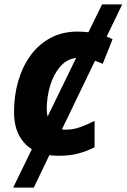

<svg xmlns="http://www.w3.org/2000/svg" viewBox="-20 -700 577 875"><path d="M40 155 125 -20Q88 -43 66 -85Q44 -127 44 -191Q44 -264 63 -330Q82 -396 119 -447Q156 -498 210 -527Q264 -556 333 -556Q359 -556 383 -553L445 -680H537L466 -533Q480 -528 493 -521L448 -409Q439 -413 430.5 -416.5Q422 -420 413 -423L262 -110Q269 -109 277 -109Q314 -109 345.5 -120.5Q377 -132 411 -149V-29Q376 -11 337 -0.5Q298 10 247 10Q225 10 205 7L134 155ZM193 -203Q193 -184 197 -169L327 -436Q284 -431 254 -396Q224 -361 208.5 -309.5Q193 -258 193 -203Z"/></svg>

Font: BC Sans
Style: Bold Italic
Weight: 700
Italic angle: -12°
Designer: Monotype Design Team
Province of B.C.
Foundry: Monotype Imaging Inc.
Version: Version 2.000;GOOG;noto-source:20170915:90ef993387c0